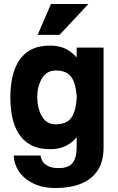

<svg xmlns="http://www.w3.org/2000/svg" viewBox="-20 -739 592 964"><path d="M236 -719H424L279 -564H169ZM500 0Q500 73 469.5 118Q439 163 385 184Q331 205 259 205Q193 205 146 181.5Q99 158 74.5 121Q50 84 49 42H184Q184 52 191.5 67Q199 82 219 93.5Q239 105 275 105Q325 105 345 78.5Q365 52 365 0V-50Q342 -22 309.5 -6Q277 10 232 10Q173 10 134 -11.5Q95 -33 72.5 -70Q50 -107 41 -153Q32 -199 32 -248V-250V-252Q32 -302 41.5 -348.5Q51 -395 73.5 -431.5Q96 -468 134.5 -489Q173 -510 232 -510Q277 -510 309.5 -494Q342 -478 365 -450V-500H500ZM260 -385Q214 -385 190.5 -345Q167 -305 167 -250Q168 -193 191 -154Q214 -115 260 -115Q314 -115 337 -146.5Q360 -178 365 -243V-257Q360 -322 337 -353.5Q314 -385 260 -385Z"/></svg>

Font: Haskoy ExtraBold
Style: Regular
Weight: 800
Designer: Ertekin Erdin
Foundry: Ertekin Erdin
Version: Version 2.000; ttfautohint (v1.8.4.7-5d5b)